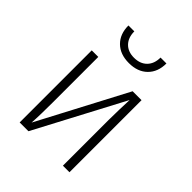

<svg xmlns="http://www.w3.org/2000/svg" viewBox="-218 -910 1036 1036"><g transform="rotate(45 300.0 -392.5)"><path d="M110 0V-550H160V-200Q160 -162 159 -117.5Q158 -73 156 -45L422 -550H490V0H440V-350Q440 -388 441.5 -432.5Q443 -477 444 -505L177 0ZM300 -643Q233 -643 194 -681.5Q155 -720 155 -785H200Q200 -738 226.5 -710.5Q253 -683 299 -683Q346 -683 373 -710.5Q400 -738 400 -785H445Q445 -720 406 -681.5Q367 -643 300 -643Z"/></g></svg>

Font: NKDuy Mono Thin
Style: Regular
Weight: 100
Monospace: yes
Designer: NKDuy
Foundry: NKDuy
Version: Version 2.251; ttfautohint (v1.8.4.7-5d5b)